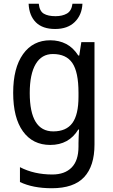

<svg xmlns="http://www.w3.org/2000/svg" viewBox="-20 -760 599 1020"><path d="M247 -546Q294 -546 331.5 -526.5Q369 -507 396 -465H401L412 -536H482V8Q482 122 427 181Q372 240 255 240Q155 240 86 207V128Q161 167 258 167Q324 167 360.5 130Q397 93 397 19V0Q397 -14 398 -36Q399 -58 400 -72H396Q346 10 247 10Q154 10 102 -62Q50 -134 50 -267Q50 -399 102.5 -472.5Q155 -546 247 -546ZM261 -473Q201 -473 169.5 -419.5Q138 -366 138 -266Q138 -62 263 -62Q332 -62 364.5 -106.5Q397 -151 397 -246V-268Q397 -377 364.5 -425Q332 -473 261 -473ZM418 -740Q415 -680 377 -643Q339 -606 273 -606Q206 -606 170.5 -641.5Q135 -677 132 -740H186Q190 -701 212.5 -687.5Q235 -674 275 -674Q311 -674 335.5 -688Q360 -702 365 -740Z"/></svg>

Font: Noto Sans Telugu SemiCondensed
Style: Regular
Weight: 400
Width: 4
Designer: Jelle Bosma - Monotype Design Team
Foundry: Monotype Imaging Inc.
Version: Version 2.005; ttfautohint (v1.8.4.7-5d5b)